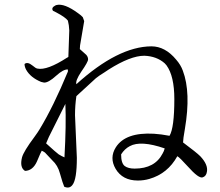

<svg xmlns="http://www.w3.org/2000/svg" viewBox="-20 -774 960 837"><path d="M753 -93Q711 -17 631 6Q607 13 581 13Q514 13 484 -38Q456 -86 485 -132Q527 -198 651 -191Q683 -189 719 -182Q740 -217 740 -342Q740 -442 706 -489Q702 -494 698 -498Q663 -529 609 -531Q549 -531 454 -471Q450 -468 436 -459Q410 -443 398 -433L313 -355Q307 -314 307 -272L315 -86Q315 8 296 32Q283 50 260 40Q254 27 241 -19Q232 -53 208 -75L176 -109Q169 -114 162 -117Q159 -113 141 -70Q123 -30 89 -29Q65 -44 76 -88Q83 -114 130 -177Q146 -199 153 -211Q213 -310 276 -462V-471Q257 -473 225 -444Q191 -413 172 -414Q166 -415 159 -417Q113 -436 94 -470Q87 -483 87 -495Q100 -506 122 -488Q136 -476 143 -475Q185 -466 273 -523Q276 -524 278 -526L282 -641Q281 -665 276 -684Q265 -699 225 -720Q217 -724 211 -727Q202 -740 221 -750Q224 -751 226 -752Q260 -761 321 -716Q334 -707 341 -699L347 -682L329 -576Q328 -568 328 -560L356 -535Q364 -526 364 -515Q364 -504 334 -461Q308 -422 313 -407Q494 -571 640 -572Q700 -572 748 -514Q768 -491 777 -466Q813 -371 786 -212Q778 -167 778 -153Q837 -109 853 -93Q888 -56 882 -25Q879 -6 864 -1Q847 6 799 -48Q763 -88 753 -93ZM698 -127Q594 -163 546 -137Q523 -125 508 -101Q508 -62 524 -50Q539 -39 567 -39Q655 -39 689 -105Q695 -115 698 -127ZM265 -321 193 -177Q187 -162 181 -149Q226 -108 236 -101Q249 -93 261 -88Q269 -232 265 -321Z"/></svg>

Font: cwTeXKai
Style: Medium
Weight: 500
Version: Version 1.17